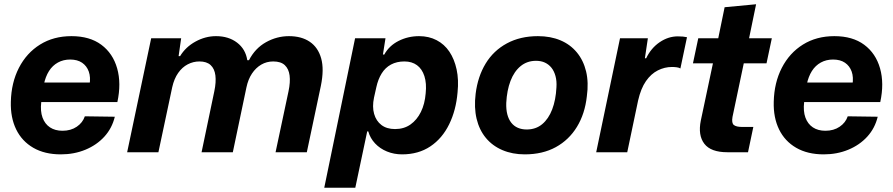

<svg xmlns="http://www.w3.org/2000/svg" viewBox="-20 -716 4200 903"><path d="M266 10Q190 10 136.5 -21Q83 -52 56 -107.5Q29 -163 31 -237Q33 -327 69 -397Q105 -467 168.5 -506.5Q232 -546 316 -546Q402 -546 456.5 -505.5Q511 -465 531 -394.5Q551 -324 532 -236H174Q169 -193 180 -163Q191 -133 215 -117Q239 -101 274 -101Q313 -101 341 -120Q369 -139 379 -169L520 -167Q507 -113 471 -73.5Q435 -34 382 -12Q329 10 266 10ZM186 -318 178 -328H410L401 -316Q407 -353 397.5 -379.5Q388 -406 366 -421Q344 -436 310 -436Q278 -436 252.5 -422Q227 -408 210.5 -382Q194 -356 186 -318Z M578 0 691 -536H832L820 -452H827Q853 -495 899.5 -520.5Q946 -546 996 -546Q1055 -546 1095 -515.5Q1135 -485 1143 -433H1151Q1180 -489 1231 -517.5Q1282 -546 1339 -546Q1398 -546 1437 -519.5Q1476 -493 1490.5 -441.5Q1505 -390 1489 -312L1423 0H1276L1337 -287Q1346 -330 1342 -361Q1338 -392 1319.5 -409.5Q1301 -427 1265 -427Q1234 -427 1208.5 -412Q1183 -397 1165 -370Q1147 -343 1139 -305L1075 0H928L988 -287Q997 -330 993 -361.5Q989 -393 970.5 -410Q952 -427 918 -427Q889 -427 863 -413.5Q837 -400 818 -373Q799 -346 790 -306L725 0Z M1505 167 1650 -536H1793L1781 -460L1787 -459Q1810 -501 1854.5 -523.5Q1899 -546 1951 -546Q1997 -546 2033.5 -527Q2070 -508 2093.5 -473Q2117 -438 2127.5 -389.5Q2138 -341 2132 -282Q2125 -198 2092.5 -131.5Q2060 -65 2004 -27.5Q1948 10 1871 10Q1833 10 1800 -3.5Q1767 -17 1744 -41.5Q1721 -66 1712 -98H1707L1651 167ZM1838 -109Q1880 -109 1910.5 -130.5Q1941 -152 1959.5 -189.5Q1978 -227 1982 -277Q1987 -324 1976 -358Q1965 -392 1941 -409.5Q1917 -427 1882 -427Q1846 -427 1819 -412.5Q1792 -398 1775 -370.5Q1758 -343 1750 -306L1739 -257Q1730 -214 1739.5 -180.5Q1749 -147 1774 -128Q1799 -109 1838 -109Z M2448 10Q2390 10 2343 -10Q2296 -30 2265 -67.5Q2234 -105 2221.5 -157.5Q2209 -210 2217 -275Q2227 -356 2264 -417Q2301 -478 2364 -512Q2427 -546 2510 -546Q2569 -546 2615.5 -526.5Q2662 -507 2693 -469.5Q2724 -432 2736.5 -380Q2749 -328 2740 -263Q2731 -181 2693.5 -119.5Q2656 -58 2594 -24Q2532 10 2448 10ZM2457 -107Q2500 -107 2530 -132Q2560 -157 2577 -201.5Q2594 -246 2597 -305Q2599 -335 2592.5 -358.5Q2586 -382 2573.5 -397.5Q2561 -413 2543 -421.5Q2525 -430 2501 -430Q2459 -430 2428.5 -405Q2398 -380 2381 -335.5Q2364 -291 2361 -232Q2360 -201 2366 -178Q2372 -155 2384.5 -139Q2397 -123 2415.5 -115Q2434 -107 2457 -107Z M2784 0 2896 -536H3027L3013 -442H3019Q3042 -490 3082.5 -517.5Q3123 -545 3168 -545Q3181 -545 3191.5 -544Q3202 -543 3211 -541L3180 -394Q3174 -398 3163 -399.5Q3152 -401 3140 -401Q3106 -401 3074 -385Q3042 -369 3018 -334.5Q2994 -300 2981 -243L2930 0Z M3401 0Q3323 0 3292.5 -40Q3262 -80 3276 -149L3333 -418H3239L3264 -536H3358L3388 -682L3536 -696L3503 -536H3610L3585 -418H3478L3425 -166Q3420 -137 3431.5 -128Q3443 -119 3470 -119H3523L3498 0Z M3854 10Q3778 10 3724.5 -21Q3671 -52 3644 -107.5Q3617 -163 3619 -237Q3621 -327 3657 -397Q3693 -467 3756.5 -506.5Q3820 -546 3904 -546Q3990 -546 4044.5 -505.5Q4099 -465 4119 -394.5Q4139 -324 4120 -236H3762Q3757 -193 3768 -163Q3779 -133 3803 -117Q3827 -101 3862 -101Q3901 -101 3929 -120Q3957 -139 3967 -169L4108 -167Q4095 -113 4059 -73.5Q4023 -34 3970 -12Q3917 10 3854 10ZM3774 -318 3766 -328H3998L3989 -316Q3995 -353 3985.5 -379.5Q3976 -406 3954 -421Q3932 -436 3898 -436Q3866 -436 3840.5 -422Q3815 -408 3798.5 -382Q3782 -356 3774 -318Z"/></svg>

Font: Mona Sans ExtraLight
Style: Bold Italic
Weight: 700
Italic angle: -11.6951°
Version: Version 2.000